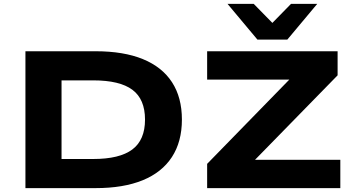

<svg xmlns="http://www.w3.org/2000/svg" viewBox="-20 -969 1817 989"><path d="M111 0V-705H472Q617 -705 716 -664.5Q815 -624 866 -545.5Q917 -467 917 -353Q917 -239 865.5 -160Q814 -81 715 -40.5Q616 0 472 0ZM297 -150H460Q596 -150 661.5 -199Q727 -248 727 -353Q727 -458 662 -506.5Q597 -555 460 -555H297ZM1047 0V-125L1525 -615L1539 -559H1047V-705H1719V-581L1239 -90L1225 -146H1733V0ZM1306 -765 1152 -949H1287L1383 -851L1479 -949H1614L1460 -765Z"/></svg>

Font: Nunito Sans 7pt Expanded ExtraBold
Style: Regular
Weight: 800
Width: 7
Designer: Vernon Adams
Foundry: Vernon Adams
Version: Version 3.101;gftools[0.9.27]